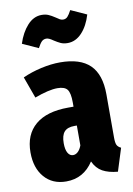

<svg xmlns="http://www.w3.org/2000/svg" viewBox="-90 -848 638 923"><g transform="rotate(-10 229.0 -386.5)"><path d="M445 -96 410 15Q365 11 336 -5Q307 -21 291 -56Q243 18 158 18Q91 18 51.5 -27.5Q12 -73 12 -149Q12 -236 67.5 -283Q123 -330 228 -330H254V-351Q254 -397 241 -414Q228 -431 193 -431Q151 -431 81 -405L43 -510Q85 -529 134 -540Q183 -551 227 -551Q325 -551 372.5 -504.5Q420 -458 420 -361V-150Q420 -125 425 -114Q430 -103 445 -96ZM254 -141V-238H242Q208 -238 192.5 -220.5Q177 -203 177 -165Q177 -134 186.5 -117.5Q196 -101 212 -101Q225 -101 236 -111.5Q247 -122 254 -141ZM215 -660Q194 -675 182 -675Q168 -675 159 -666Q150 -657 139 -636L62 -671Q79 -724 109.5 -757.5Q140 -791 179 -791Q198 -791 212 -785Q226 -779 244 -767Q255 -759 262.5 -755Q270 -751 278 -751Q291 -751 299.5 -760Q308 -769 319 -790L396 -755Q380 -701 349.5 -668.5Q319 -636 280 -636Q260 -636 246 -642.5Q232 -649 215 -660Z"/></g></svg>

Font: Fira Sans Extra Condensed ExtraBold
Style: Regular
Weight: 800
Width: 1
Designer: Carrois Corporate & Edenspiekermann AG
Foundry: Carrois Corporate GbR & Edenspiekermann AG
Version: Version 4.203